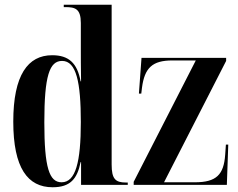

<svg xmlns="http://www.w3.org/2000/svg" viewBox="-20 -780 1005 810"><path d="M202 10C277 10 306 -26 320 -96H322V0H519V-10H511C467 -10 451 -25 451 -86V-760H249V-750H256C297 -750 321 -743 321 -683V-577C321 -539 321 -498 322 -437H320C306 -514 270 -547 200 -547C98 -547 36 -464 36 -267C36 -71 97 10 202 10ZM544 0H937L943 -170H933L930 -127C924 -43 893 -11 802 -11H672L934 -523V-536H577L566 -385H576L579 -410C590 -494 623 -525 707 -525H806L544 -13ZM240 -11C188 -11 167 -72 167 -264C167 -461 189 -523 242 -523C302 -523 321 -433 321 -265C321 -96 299 -11 240 -11Z"/></svg>

Font: Noto Serif Display ExtraCondensed
Style: Bold
Weight: 700
Width: 2
Designer: Monotype Design Team
Foundry: Monotype Imaging Inc.
Version: Version 2.009